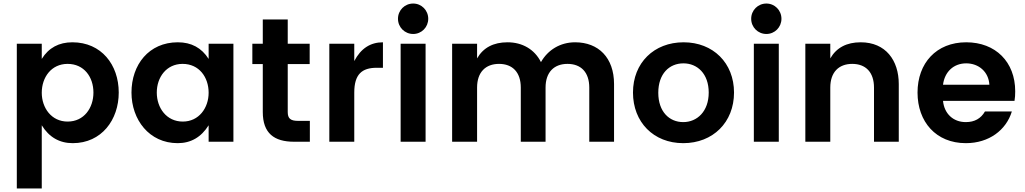

<svg xmlns="http://www.w3.org/2000/svg" viewBox="-20 -801 5793 1085"><path d="M362 -114C271 -114 216 -191 216 -277C216 -364 270 -440 362 -440C455 -440 508 -366 508 -278C508 -191 455 -114 362 -114ZM216 -93C257 -26 316 8 391 8C554 8 651 -124 651 -278C651 -435 553 -562 389 -562C313 -562 255 -531 216 -468V-554H75V264H216Z M1013 -114C921 -114 866 -191 866 -278C866 -364 920 -440 1012 -440C1105 -440 1159 -365 1159 -277C1159 -191 1104 -114 1013 -114ZM1159 -468C1119 -531 1061 -562 985 -562C821 -562 723 -435 723 -278C723 -125 823 8 984 8C1059 8 1117 -26 1159 -93V0H1299V-554H1159Z M1664 -118C1621 -118 1606 -132 1606 -168V-439H1730V-554H1606V-691H1465V-554H1406V-439H1465V-168C1465 -48 1529 0 1642 0H1731V-118Z M1841 -554V0H1982V-278C1982 -381 2025 -418 2109 -418H2144V-562C2073 -562 2019 -527 1982 -456V-554Z M2400 -695C2400 -743 2362 -781 2315 -781C2267 -781 2229 -743 2229 -695C2229 -647 2267 -609 2315 -609C2362 -609 2400 -647 2400 -695ZM2385 0V-554H2244V0Z M2535 -554V0H2676V-306C2676 -393 2724 -440 2800 -440C2876 -440 2923 -393 2923 -306V0H3063V-306C3063 -393 3111 -440 3187 -440C3263 -440 3310 -393 3310 -306V0H3450V-326C3450 -475 3362 -562 3230 -562C3146 -562 3076 -519 3037 -450C3001 -522 2932 -562 2848 -562C2769 -562 2711 -532 2676 -471V-554Z M3841 -111C3762 -111 3700 -170 3700 -277C3700 -384 3762 -443 3842 -443C3921 -443 3985 -384 3985 -278C3985 -172 3920 -111 3841 -111ZM3841 8C4009 8 4128 -110 4128 -278C4128 -445 4010 -562 3843 -562C3676 -562 3557 -446 3557 -278C3557 -111 3673 8 3841 8Z M4396 -695C4396 -743 4358 -781 4311 -781C4263 -781 4225 -743 4225 -695C4225 -647 4263 -609 4311 -609C4358 -609 4396 -647 4396 -695ZM4381 0V-554H4240V0Z M4531 -554V0H4672V-306C4672 -393 4720 -440 4796 -440C4872 -440 4919 -393 4919 -306V0H5059V-326C5059 -460 4985 -562 4844 -562C4765 -562 4707 -532 4672 -471V-554Z M5309 -322C5318 -395 5369 -443 5440 -443C5511 -443 5567 -395 5571 -322ZM5438 8C5569 8 5666 -66 5698 -171H5546C5523 -131 5487 -111 5438 -111C5366 -111 5316 -159 5309 -231H5713C5716 -248 5717 -266 5717 -285C5717 -451 5606 -562 5440 -562C5271 -562 5165 -444 5165 -278C5165 -113 5269 8 5438 8Z"/></svg>

Font: Matrixport Bold
Style: Regular
Weight: 600
Designer: Ninad Kale (Devanagari), Jonny Pinhorn (Latin)
Foundry: Indian Type Foundry
Version: Version 2.000;PS 1.0;hotconv 1.0.79;makeotf.lib2.5.61930; tt